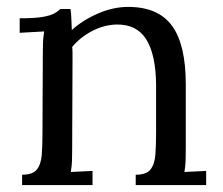

<svg xmlns="http://www.w3.org/2000/svg" viewBox="-20 -536 647 556"><path d="M44 0V-30Q75 -30 87 -45.5Q99 -61 101 -88.5Q103 -116 103 -152L104 -380Q104 -396 104.5 -412Q105 -428 108 -445Q90 -444 72.5 -443Q55 -442 37 -441V-483Q81 -483 103.5 -487Q126 -491 137 -497Q148 -503 155 -510H184Q186 -499 186.5 -484.5Q187 -470 188 -449Q220 -478 264 -497Q308 -516 351 -516Q438 -516 478 -461.5Q518 -407 518 -292V-106Q518 -86 517.5 -70.5Q517 -55 514 -38Q530 -39 545.5 -39.5Q561 -40 577 -41V0H373V-30Q404 -30 416 -45.5Q428 -61 430 -88.5Q432 -116 432 -152V-292Q431 -378 403.5 -422Q376 -466 317 -465Q281 -464 246.5 -446Q212 -428 189 -400Q190 -392 190 -382Q190 -372 190 -361L189 -106Q189 -86 188.5 -70.5Q188 -55 185 -38Q201 -39 216.5 -39.5Q232 -40 248 -41V0Z"/></svg>

Font: Lora
Style: Regular
Weight: 400
Designer: Olga Karpushina, Alexei Vanyashin (Cyrillic)
Foundry: Cyreal
Version: Version 3.005; ttfautohint (v1.8.4.7-5d5b)